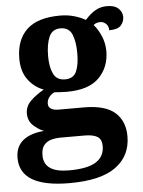

<svg xmlns="http://www.w3.org/2000/svg" viewBox="-56 -619 672 903"><g transform="rotate(-5 280.0 -167.0)"><path d="M236 240Q2 240 2 101Q2 48 37 19Q72 -10 137 -15Q110 -26 87 -47.5Q64 -69 64 -104Q64 -137 89 -162Q114 -187 153 -209Q109 -225 80 -264Q51 -303 51 -364Q51 -452 102 -500.5Q153 -549 260 -549Q295 -549 326 -540Q357 -531 379 -518Q405 -547 429 -560.5Q453 -574 483 -574Q519 -574 537 -557Q555 -540 555 -517Q555 -495 540 -477.5Q525 -460 484 -460Q484 -480 472 -491Q460 -502 446 -502Q426 -502 413 -491Q433 -469 447.5 -435Q462 -401 462 -364Q462 -288 413 -238.5Q364 -189 260 -189Q249 -189 230 -190Q211 -191 202 -192Q188 -186 177 -172.5Q166 -159 166 -141Q166 -125 179 -117Q192 -109 213 -109H334Q434 -109 480 -68.5Q526 -28 526 44Q526 136 455 188Q384 240 236 240ZM257 -248Q297 -248 311 -279.5Q325 -311 325 -365Q325 -421 310.5 -455Q296 -489 256 -489Q217 -489 202 -454Q187 -419 187 -364Q187 -312 202.5 -280Q218 -248 257 -248ZM238 180Q326 180 366 154.5Q406 129 406 80Q406 48 386 35.5Q366 23 325 23H209Q189 23 168.5 28.5Q148 34 134 50Q120 66 120 99Q120 180 238 180Z"/></g></svg>

Font: Noto Serif Toto
Style: Bold
Weight: 700
Designer: Monotype Design Team
Foundry: Monotype Imaging Inc.
Version: Version 2.001; ttfautohint (v1.8.4.7-5d5b)